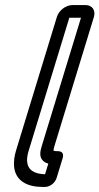

<svg xmlns="http://www.w3.org/2000/svg" viewBox="-20 -712 392 757"><path d="M299.3 -642 144.9 -137C139.4 -119 134.3 -99 145.4 -83C150.9 -75 161.1 -69 170.5 -67L157.6 -25C114.9 -26 89.8 -42 86.9 -75C85.9 -88 88.2 -102 93.1 -118L253.3 -642ZM204.2 -645 43.1 -118C36.4 -96 34.2 -76 35.4 -57C40.1 3 90.4 25 146.4 25H157.4C178.4 25 197.6 8 203.4 -11L226.9 -88C232.4 -106 225.5 -116 207.5 -116H203.5C195.5 -116 192.1 -118 191.1 -118C191.4 -119 190.9 -124 194.9 -137L350.2 -645C358.1 -671 343.6 -692 317.6 -692H265.6C239.6 -692 212.1 -671 204.2 -645Z"/></svg>

Font: DIN Rundschrift
Style: EngKontKu
Weight: 400
Width: 3
Version: Version 1.027